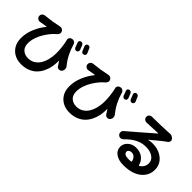

<svg xmlns="http://www.w3.org/2000/svg" viewBox="94 -1789 2811 2811"><g transform="rotate(45 1500.0 -383.0)"><path d="M967.8 -734.4Q970.7 -726.6 970.7 -719.7Q970.7 -711.9 966.8 -704.1Q960 -689.5 944.3 -684.6Q928.7 -679.7 914.1 -686.5Q899.4 -693.4 893.6 -709Q877.9 -751 864.3 -781.2Q858.4 -795.9 864.3 -809.6Q870.1 -823.2 883.8 -828.1Q891.6 -831.1 898.4 -831.1Q906.2 -831.1 915 -828.1Q929.7 -821.3 936.5 -806.6Q952.1 -774.4 967.8 -734.4ZM857.4 -696.3Q863.3 -680.7 856.4 -666Q849.6 -651.4 834 -646.5Q818.4 -641.6 803.7 -648.9Q789.1 -656.2 783.2 -671.9Q768.6 -714.8 755.9 -745.1Q749 -758.8 755.4 -772.9Q761.7 -787.1 776.4 -791Q782.2 -793.9 789.1 -793.9Q797.9 -793.9 806.6 -790Q822.3 -783.2 829.1 -767.6Q845.7 -729.5 857.4 -696.3ZM618.2 -655.3Q614.3 -665 614.3 -673.8Q614.3 -685.5 620.1 -696.3Q629.9 -716.8 652.3 -723.6L658.2 -725.6Q667 -728.5 675.8 -728.5Q690.4 -728.5 704.1 -720.7Q726.6 -708 733.4 -683.6Q781.2 -513.7 884.8 -388.7Q902.3 -367.2 902.3 -338.9Q902.3 -310.5 882.8 -290Q866.2 -272.5 842.8 -272.5Q840.8 -272.5 838.9 -273.4Q812.5 -274.4 797.9 -295.9Q775.4 -328.1 753.9 -364.3Q752.9 -366.2 751 -365.7Q749 -365.2 749 -363.3Q750 -354.5 750 -346.7Q750 -288.1 739.3 -233.4Q726.6 -171.9 699.2 -117.2Q671.9 -62.5 630.4 -22.5Q588.9 17.6 528.8 41Q468.8 64.5 396.5 64.5Q272.5 64.5 197.3 -9.8Q122.1 -84 122.1 -208Q122.1 -308.6 164.6 -409.2Q207 -509.8 269.5 -584Q271.5 -585.9 270 -587.9Q268.6 -589.8 266.6 -589.8Q192.4 -579.1 154.3 -571.3Q147.5 -569.3 140.6 -569.3Q123 -569.3 108.4 -580.1Q86.9 -594.7 83 -620.1Q82 -625 82 -628.9Q82 -649.4 95.7 -666Q112.3 -685.5 137.7 -687.5Q279.3 -701.2 405.3 -729.5Q413.1 -731.4 420.9 -731.4Q436.5 -731.4 450.2 -724.6Q471.7 -712.9 479.5 -690.4Q482.4 -681.6 482.4 -672.9Q482.4 -641.6 446.3 -611.3Q418 -588.9 385.7 -549.8Q353.5 -510.7 321.3 -459.5Q289.1 -408.2 268.1 -345.7Q247.1 -283.2 247.1 -225.6Q247.1 -149.4 291 -109.4Q335 -69.3 402.3 -69.3Q497.1 -69.3 560.1 -139.2Q623 -209 640.6 -336.9Q646.5 -378.9 646.5 -426.8Q646.5 -523.4 622.1 -642.6Q621.1 -648.4 618.2 -655.3Z M1967.8 -734.4Q1970.7 -726.6 1970.7 -719.7Q1970.7 -711.9 1966.8 -704.1Q1960 -689.5 1944.3 -684.6Q1928.7 -679.7 1914.1 -686.5Q1899.4 -693.4 1893.6 -709Q1877.9 -751 1864.3 -781.2Q1858.4 -795.9 1864.3 -809.6Q1870.1 -823.2 1883.8 -828.1Q1891.6 -831.1 1898.4 -831.1Q1906.2 -831.1 1915 -828.1Q1929.7 -821.3 1936.5 -806.6Q1952.1 -774.4 1967.8 -734.4ZM1857.4 -696.3Q1863.3 -680.7 1856.4 -666Q1849.6 -651.4 1834 -646.5Q1818.4 -641.6 1803.7 -648.9Q1789.1 -656.2 1783.2 -671.9Q1768.6 -714.8 1755.9 -745.1Q1749 -758.8 1755.4 -772.9Q1761.7 -787.1 1776.4 -791Q1782.2 -793.9 1789.1 -793.9Q1797.9 -793.9 1806.6 -790Q1822.3 -783.2 1829.1 -767.6Q1845.7 -729.5 1857.4 -696.3ZM1618.2 -655.3Q1614.3 -665 1614.3 -673.8Q1614.3 -685.5 1620.1 -696.3Q1629.9 -716.8 1652.3 -723.6L1658.2 -725.6Q1667 -728.5 1675.8 -728.5Q1690.4 -728.5 1704.1 -720.7Q1726.6 -708 1733.4 -683.6Q1781.2 -513.7 1884.8 -388.7Q1902.3 -367.2 1902.3 -338.9Q1902.3 -310.5 1882.8 -290Q1866.2 -272.5 1842.8 -272.5Q1840.8 -272.5 1838.9 -273.4Q1812.5 -274.4 1797.9 -295.9Q1775.4 -328.1 1753.9 -364.3Q1752.9 -366.2 1751 -365.7Q1749 -365.2 1749 -363.3Q1750 -354.5 1750 -346.7Q1750 -288.1 1739.3 -233.4Q1726.6 -171.9 1699.2 -117.2Q1671.9 -62.5 1630.4 -22.5Q1588.9 17.6 1528.8 41Q1468.8 64.5 1396.5 64.5Q1272.5 64.5 1197.3 -9.8Q1122.1 -84 1122.1 -208Q1122.1 -308.6 1164.6 -409.2Q1207 -509.8 1269.5 -584Q1271.5 -585.9 1270 -587.9Q1268.6 -589.8 1266.6 -589.8Q1192.4 -579.1 1154.3 -571.3Q1147.5 -569.3 1140.6 -569.3Q1123 -569.3 1108.4 -580.1Q1086.9 -594.7 1083 -620.1Q1082 -625 1082 -628.9Q1082 -649.4 1095.7 -666Q1112.3 -685.5 1137.7 -687.5Q1279.3 -701.2 1405.3 -729.5Q1413.1 -731.4 1420.9 -731.4Q1436.5 -731.4 1450.2 -724.6Q1471.7 -712.9 1479.5 -690.4Q1482.4 -681.6 1482.4 -672.9Q1482.4 -641.6 1446.3 -611.3Q1418 -588.9 1385.7 -549.8Q1353.5 -510.7 1321.3 -459.5Q1289.1 -408.2 1268.1 -345.7Q1247.1 -283.2 1247.1 -225.6Q1247.1 -149.4 1291 -109.4Q1335 -69.3 1402.3 -69.3Q1497.1 -69.3 1560.1 -139.2Q1623 -209 1640.6 -336.9Q1646.5 -378.9 1646.5 -426.8Q1646.5 -523.4 1622.1 -642.6Q1621.1 -648.4 1618.2 -655.3Z M2484.4 -65.4Q2515.6 -65.4 2539.1 -67.4Q2548.8 -69.3 2547.9 -79.1Q2539.1 -120.1 2514.2 -144.5Q2489.3 -168.9 2452.1 -168.9Q2425.8 -168.9 2408.2 -155.8Q2390.6 -142.6 2390.6 -123Q2390.6 -94.7 2415.5 -80.1Q2440.4 -65.4 2484.4 -65.4ZM2644.5 -758.8Q2650.4 -759.8 2656.2 -759.8Q2675.8 -759.8 2693.4 -752.9Q2716.8 -743.2 2731.4 -723.6Q2741.2 -710 2741.2 -694.3Q2741.2 -688.5 2739.3 -683.6Q2735.4 -662.1 2716.8 -649.4Q2704.1 -641.6 2695.3 -634.8Q2671.9 -619.1 2638.2 -591.8Q2604.5 -564.5 2558.6 -525.9Q2512.7 -487.3 2494.1 -472.7Q2493.2 -471.7 2494.1 -470.2Q2495.1 -468.8 2496.1 -469.7Q2535.2 -478.5 2578.1 -478.5Q2705.1 -478.5 2789.6 -409.2Q2874 -339.8 2874 -228.5Q2874 -106.4 2774.4 -27.8Q2674.8 50.8 2496.1 50.8Q2396.5 50.8 2335.4 6.8Q2274.4 -37.1 2274.4 -111.3Q2274.4 -171.9 2325.2 -218.3Q2376 -264.6 2452.1 -264.6Q2535.2 -264.6 2589.4 -222.2Q2643.6 -179.7 2660.2 -111.3Q2661.1 -108.4 2664.1 -106.9Q2667 -105.5 2670.9 -106.4Q2744.1 -152.3 2744.1 -233.4Q2744.1 -296.9 2688.5 -335.9Q2632.8 -375 2545.9 -375Q2456.1 -375 2380.9 -335.4Q2305.7 -295.9 2233.4 -220.7Q2214.8 -201.2 2189.5 -200.2Q2187.5 -200.2 2186.5 -200.2Q2162.1 -200.2 2143.6 -217.8Q2127 -235.4 2127 -259.8Q2127 -288.1 2147.5 -305.7Q2177.7 -331.1 2214.4 -362.8Q2251 -394.5 2289.1 -427.2Q2327.1 -460 2340.8 -471.7Q2466.8 -579.1 2529.3 -635.7Q2531.2 -636.7 2530.3 -639.2Q2529.3 -641.6 2527.3 -641.6Q2451.2 -639.6 2318.4 -631.8Q2315.4 -631.8 2309.6 -631.3Q2303.7 -630.9 2301.3 -630.9Q2298.8 -630.9 2295.9 -630.9Q2273.4 -630.9 2255.9 -645.5Q2235.4 -663.1 2235.4 -690.4Q2235.4 -714.8 2252.9 -731.4Q2270.5 -748 2295.9 -748Q2296.9 -748 2296.9 -748Q2309.6 -748 2323.2 -748Q2372.1 -748 2479 -751Q2585.9 -753.9 2624 -756.8Q2635.7 -757.8 2644.5 -758.8Z"/></g></svg>

Font: Gen Jyuu GothicX Bold
Style: Bold
Weight: 700
Designer: Ryoko NISHIZUKA (kana &amp; ideographs); Paul D. Hunt (Latin, Greek &amp; Cyrillic); Wenlong ZHANG (bopomofo); Sandoll C
Version: Version 1.058.20140828